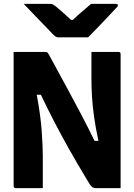

<svg xmlns="http://www.w3.org/2000/svg" viewBox="-20 -967 690 987"><path d="M200 0H61Q50 0 50 -11V-700H213Q222 -700 225.5 -695.5Q229 -691 243 -665Q290 -579 327.5 -509.5Q365 -440 398.5 -376.5Q432 -313 466 -243H486Q471 -313 463.5 -367Q456 -421 453 -469Q450 -517 450 -567V-700H589Q600 -700 600 -689V0H470Q464 0 455.5 -4.5Q447 -9 432 -35Q374 -131 332.5 -205Q291 -279 257 -345Q223 -411 190 -480H169Q189 -372 194.5 -292.5Q200 -213 200 -163ZM433 -775H280Q273 -775 267.5 -778Q262 -781 249 -794Q239 -805 214.5 -830Q190 -855 160 -886.5Q130 -918 102 -947H235Q246 -947 250.5 -945Q255 -943 263 -937Q276 -927 296 -909.5Q316 -892 345 -865H355Q382 -891 405.5 -910.5Q429 -930 448 -947H575Q586 -947 586 -940Q586 -936 583 -932Q580 -928 566 -914Q549 -896 525 -870.5Q501 -845 476.5 -819.5Q452 -794 433 -775Z"/></svg>

Font: Recursive Sn Lnr St XBd
Style: Regular
Weight: 800
Version: Version 1.079;hotconv 1.0.112;makeotfexe 2.5.65598; ttfautoh